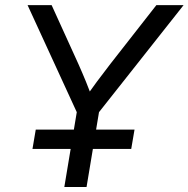

<svg xmlns="http://www.w3.org/2000/svg" viewBox="-20 -748 754 768"><path d="M237.3 0 287.1 -299.3 90.3 -727.5H186.5L293.5 -492.2Q309.6 -456.1 324 -420.9Q338.4 -385.7 352.1 -346.2H314.5Q341.3 -385.7 367.4 -421.1Q393.6 -456.5 421.4 -492.2L605.5 -727.5H714.4L376 -299.3L326.2 0ZM109.9 -152.3 123 -229.5H518.1L504.9 -152.3Z"/></svg>

Font: Inter 28pt
Style: Italic
Weight: 400
Italic angle: -9.3988°
Designer: Rasmus Andersson
Foundry: rsms
Version: Version 4.001;git-66647c0bb